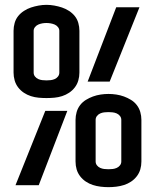

<svg xmlns="http://www.w3.org/2000/svg" viewBox="-20 -765 640 793"><path d="M172 -360Q156 -360 139.5 -361.5Q123 -363 107.5 -368Q92 -373 78.5 -382Q65 -391 55 -404Q45 -417 40.5 -433Q36 -449 36 -465V-638Q36 -654 40.5 -670Q45 -686 55 -698.5Q65 -711 79 -720Q93 -729 108 -734Q123 -739 139.5 -742Q156 -745 172 -745Q188 -745 204.5 -742Q221 -739 236 -734Q251 -729 265 -720Q279 -711 289 -698.5Q299 -686 303.5 -670Q308 -654 308 -638V-465Q308 -449 303.5 -433Q299 -417 289 -404Q279 -391 265.5 -382Q252 -373 236.5 -368Q221 -363 204.5 -361.5Q188 -360 172 -360ZM342 -428 460 -735H556L433 -428ZM172 -433Q181 -433 189.5 -434Q198 -435 206 -438.5Q214 -442 219.5 -449Q225 -456 225 -465V-638Q225 -646 219.5 -653Q214 -660 206 -663.5Q198 -667 189 -668.5Q180 -670 172 -670Q163 -670 154.5 -668.5Q146 -667 138 -663.5Q130 -660 124.5 -653Q119 -646 119 -638V-465Q119 -456 124.5 -449Q130 -442 138 -438.5Q146 -435 154.5 -434Q163 -433 172 -433ZM428 8Q412 8 395.5 6Q379 4 363.5 -1Q348 -6 334.5 -15Q321 -24 311 -37Q301 -50 296.5 -65.5Q292 -81 292 -98V-270Q292 -286 296.5 -302Q301 -318 311 -331Q321 -344 335 -352.5Q349 -361 364 -366.5Q379 -372 395.5 -374.5Q412 -377 428 -377Q444 -377 460.5 -374.5Q477 -372 492 -366.5Q507 -361 521 -352.5Q535 -344 545 -331Q555 -318 559.5 -302Q564 -286 564 -270V-98Q564 -81 559.5 -65.5Q555 -50 545 -37Q535 -24 521.5 -15Q508 -6 492.5 -1Q477 4 460.5 6Q444 8 428 8ZM44 0 167 -307H258L140 0ZM428 -66Q437 -66 445.5 -67Q454 -68 462 -71.5Q470 -75 475.5 -82Q481 -89 481 -98V-270Q481 -279 475.5 -286Q470 -293 462 -296.5Q454 -300 445 -301Q436 -302 428 -302Q419 -302 410.5 -301Q402 -300 394 -296.5Q386 -293 380.5 -286Q375 -279 375 -270V-98Q375 -89 380.5 -82Q386 -75 394 -71.5Q402 -68 410.5 -67Q419 -66 428 -66Z"/></svg>

Font: Iosevka Custom Extended
Style: Regular
Weight: 400
Width: 7
Monospace: yes
Designer: Belleve Invis
Foundry: Belleve Invis
Version: Version 11.2.4; ttfautohint (v1.8.4)